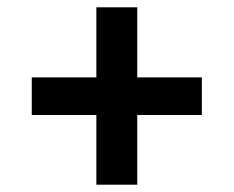

<svg xmlns="http://www.w3.org/2000/svg" viewBox="-20 -569 640 526"><path d="M244 -63V-254H67V-357H244V-549H356V-357H533V-254H356V-63Z"/></svg>

Font: Plexus Sans SemiBold
Style: Regular
Weight: 600
Version: Version 2.001;PS 002.001;hotconv 1.0.70;makeotf.lib2.5.58329